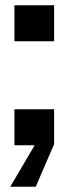

<svg xmlns="http://www.w3.org/2000/svg" viewBox="-20 -553 261 731"><path d="M19 158 112 0H35V-137H186V-4L116 158ZM35 -396V-533H186V-396Z"/></svg>

Font: Hubot Sans SemiBold
Style: Regular
Weight: 600
Designer: Deni Anggara
Foundry: GitHub, Inc., Subsidiary of Microsoft Corporation
Version: Version 2.000